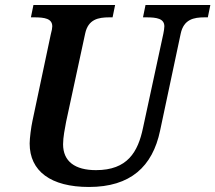

<svg xmlns="http://www.w3.org/2000/svg" viewBox="-20 -734 857 764"><path d="M334 10C499 10 587 -71 617 -214L699 -600C711 -657 751 -665 794 -665H807L817 -714H559L549 -665H562C604 -665 634 -660 634 -629C634 -623 632 -609 630 -600L549 -225C529 -129 487 -57 362 -57C278 -57 231 -92 231 -160C231 -188 238 -222 243 -249L319 -601C331 -657 371 -665 415 -665H428L438 -714H113L103 -665H116C158 -665 188 -660 188 -629C188 -623 186 -611 182 -597L109 -252C104 -229 98 -184 98 -163C98 -53 182 10 334 10Z"/></svg>

Font: Noto Serif SemiBold
Style: Italic
Weight: 600
Italic angle: -12°
Designer: Monotype Design Team
Foundry: Monotype Imaging Inc.
Version: Version 2.014